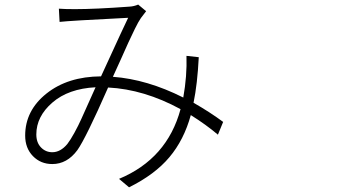

<svg xmlns="http://www.w3.org/2000/svg" viewBox="-20 -755 1540 823"><path d="M268.6 -137.7Q282.2 -155.3 299.3 -186.5Q316.4 -217.8 328.6 -245.1Q340.8 -272.5 360.4 -315.9Q379.9 -359.4 389.6 -380.9Q273.4 -375 204.6 -315.4Q135.7 -255.9 135.7 -178.7Q135.7 -143.6 155.8 -123Q175.8 -102.5 204.1 -102.5Q239.3 -102.5 268.6 -137.7ZM765.6 -336.9Q782.2 -429.7 779.3 -515.6L832 -509.8Q826.2 -394.5 809.6 -314.5Q879.9 -274.4 936.5 -232.4L914.1 -177.7Q863.3 -220.7 797.9 -261.7Q768.6 -155.3 706.1 -81.1Q643.6 -6.8 533.2 47.9L490.2 11.7Q696.3 -74.2 753.9 -287.1Q597.7 -372.1 443.4 -379.9Q347.7 -162.1 311.5 -111.3Q267.6 -51.8 204.1 -51.8Q154.3 -51.8 121.1 -85.9Q87.9 -120.1 87.9 -173.8Q87.9 -281.2 179.2 -354Q270.5 -426.8 413.1 -427.7Q521.5 -664.1 529.3 -678.7Q275.4 -666 235.4 -661.1L232.4 -717.8Q256.8 -715.8 300.8 -715.8Q388.7 -715.8 535.2 -726.6Q553.7 -727.5 572.3 -735.4L606.4 -707Q585 -678.7 584 -677.7Q573.2 -662.1 558.1 -631.3Q543 -600.6 530.3 -572.8Q517.6 -544.9 496.6 -497.6Q475.6 -450.2 463.9 -425.8Q610.4 -415 765.6 -336.9Z"/></svg>

Font: Bpmf Zihi Sans Light
Style: Light
Weight: 300
Foundry: But Ko
Version: Version 1.320